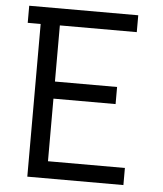

<svg xmlns="http://www.w3.org/2000/svg" viewBox="-53 -781 705 828"><g transform="rotate(5 300.0 -367.5)"><path d="M96 0V-661H40V-735H512V-662H179V-419H448V-345H179V-74H512V0Z"/></g></svg>

Font: Nova
Style: Regular
Weight: 400
Monospace: yes
Designer: Belleve Invis
Foundry: Belleve Invis
Version: Version 24.1.4; ttfautohint (v1.8.4)